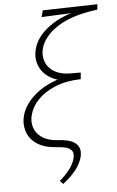

<svg xmlns="http://www.w3.org/2000/svg" viewBox="-60 -752 603 989"><g transform="rotate(-5 241.0 -257.5)"><path d="M226 196 210 179Q243 151 264 122.5Q285 94 291 67Q297 39 283.5 26Q270 13 248 9Q226 5 204 4Q142 -1 105 -27Q68 -53 56 -93Q44 -133 56 -175Q65 -207 88 -237.5Q111 -268 148 -294.5Q185 -321 236.5 -339.5Q288 -358 355 -364L346 -334H306Q257 -334 223 -349.5Q189 -365 169 -390Q149 -415 143 -445.5Q137 -476 146 -509Q155 -544 180 -575Q205 -606 245.5 -632.5Q286 -659 341 -676.5Q396 -694 465 -701L479 -683Q412 -675 360.5 -658.5Q309 -642 272 -618Q235 -594 213 -566.5Q191 -539 183 -510Q176 -485 180 -459.5Q184 -434 200.5 -413Q217 -392 245.5 -380Q274 -368 316 -368H366L363 -334Q286 -332 230 -308.5Q174 -285 141 -250.5Q108 -216 97 -177Q86 -142 96 -109Q106 -76 137 -55Q168 -34 221 -31Q243 -30 264.5 -25.5Q286 -21 302.5 -10.5Q319 0 326.5 18Q334 36 328 63Q323 84 310.5 106Q298 128 277 150.5Q256 173 226 196ZM190 -670 199 -704 482 -711 479 -683Z"/></g></svg>

Font: Ysabeau Office ExtraLight
Style: Italic
Weight: 250
Italic angle: -12°
Designer: Christian Thalmann (Catharsis Fonts)
Version: Version 2.001;gftools[0.9.30]; featfreeze: tnum,lnum,ss02